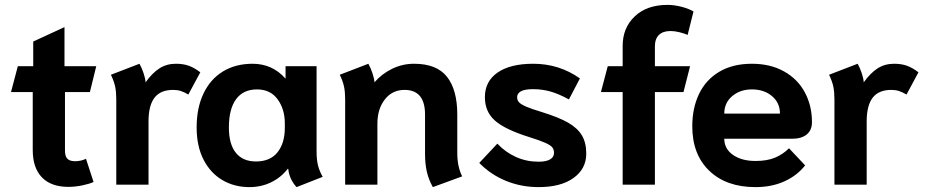

<svg xmlns="http://www.w3.org/2000/svg" viewBox="-20 -756 3795 786"><path d="M114 -142V-379H25L53 -485H116V-586L244 -645V-485H374L348 -379H246V-139Q246 -116 256 -106Q266 -96 287 -96Q312 -96 332 -106L363 -11Q346 -3 316.5 3Q287 9 260 9Q189 9 151.5 -30Q114 -69 114 -142Z M456 -349Q456 -379 451.5 -401Q447 -423 434 -450L551 -495Q560 -479 567.5 -457Q575 -435 576 -419Q603 -457 632.5 -476Q662 -495 700 -495Q730 -495 752.5 -487Q775 -479 800 -460L751 -369Q734 -379 720 -383.5Q706 -388 689 -388Q637 -388 612.5 -356Q588 -324 588 -259V0H456Z M785 -234Q785 -315 813.5 -374Q842 -433 893.5 -464Q945 -495 1014 -495Q1095 -495 1149 -434V-485H1276V-136Q1276 -101 1282 -78Q1288 -55 1301 -32L1194 10Q1164 -23 1160 -65H1158Q1130 -29 1089.5 -9.5Q1049 10 1001 10Q939 10 890 -19Q841 -48 813 -103Q785 -158 785 -234ZM1146 -233V-251Q1146 -309 1116.5 -349.5Q1087 -390 1032 -390Q976 -390 946.5 -350Q917 -310 917 -234Q917 -166 945.5 -130.5Q974 -95 1028 -95Q1086 -95 1116 -132.5Q1146 -170 1146 -233Z M1720 -126V-287Q1720 -388 1636 -388Q1586 -388 1555.5 -349Q1525 -310 1525 -250V0H1393V-349Q1393 -379 1388.5 -401Q1384 -423 1371 -450L1488 -495Q1497 -479 1504.5 -457Q1512 -435 1513 -419Q1542 -453 1584.5 -474Q1627 -495 1675 -495Q1768 -495 1810 -441.5Q1852 -388 1852 -287V-129Q1852 -74 1872 -34L1752 10Q1735 -20 1727.5 -52.5Q1720 -85 1720 -126Z M1942 -89 2016 -168Q2050 -132 2093 -113Q2136 -94 2185 -94Q2216 -94 2232 -103.5Q2248 -113 2248 -130Q2248 -143 2241.5 -152Q2235 -161 2213 -171Q2191 -181 2146 -195Q2047 -226 2006 -262.5Q1965 -299 1965 -358Q1965 -423 2017 -459Q2069 -495 2163 -495Q2269 -495 2354 -435L2309 -349Q2267 -372 2233 -381.5Q2199 -391 2162 -391Q2129 -391 2113 -382.5Q2097 -374 2097 -358Q2097 -345 2105.5 -336.5Q2114 -328 2135 -319Q2156 -310 2199 -297Q2267 -276 2305.5 -254Q2344 -232 2362 -202Q2380 -172 2380 -127Q2380 -65 2328 -27.5Q2276 10 2185 10Q2114 10 2051.5 -15.5Q1989 -41 1942 -89Z M2529 -379H2440L2468 -485H2529V-568Q2529 -642 2578.5 -689Q2628 -736 2713 -736Q2739 -736 2769 -728.5Q2799 -721 2819 -709L2795 -613Q2782 -619 2762 -624Q2742 -629 2725 -629Q2694 -629 2677.5 -613Q2661 -597 2661 -566V-485H2805L2778 -379H2661V0H2529Z M2814 -239Q2814 -314 2842 -372Q2870 -430 2925 -462.5Q2980 -495 3058 -495Q3134 -495 3190 -463.5Q3246 -432 3275 -377.5Q3304 -323 3304 -256Q3304 -223 3282.5 -205.5Q3261 -188 3223 -188H2945Q2945 -147 2980.5 -122Q3016 -97 3073 -97Q3120 -97 3152.5 -110.5Q3185 -124 3210 -149L3276 -79Q3243 -37 3191 -13.5Q3139 10 3073 10Q2953 10 2883.5 -57Q2814 -124 2814 -239ZM3173 -291Q3173 -335 3140.5 -362.5Q3108 -390 3058 -390Q3010 -390 2977.5 -362.5Q2945 -335 2945 -291Z M3396 -349Q3396 -379 3391.5 -401Q3387 -423 3374 -450L3491 -495Q3500 -479 3507.5 -457Q3515 -435 3516 -419Q3543 -457 3572.5 -476Q3602 -495 3640 -495Q3670 -495 3692.5 -487Q3715 -479 3740 -460L3691 -369Q3674 -379 3660 -383.5Q3646 -388 3629 -388Q3577 -388 3552.5 -356Q3528 -324 3528 -259V0H3396Z"/></svg>

Font: Niramit
Style: Bold
Weight: 700
Designer: Katatrad Aksorn Co.,Ltd.
Foundry: Cadson Demak Co.,Ltd.
Version: Version 1.001; ttfautohint (v1.6)